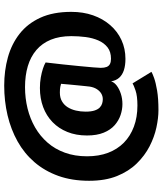

<svg xmlns="http://www.w3.org/2000/svg" viewBox="48 -794 755 890"><g transform="rotate(-90 425.0 -348.5)"><path d="M360 9Q323.5 9 279.5 -0.5Q235.5 -10 192.2 -32.2Q149 -54.5 112.8 -91.5Q76.5 -128.5 54.5 -183Q32.5 -237.5 32.5 -312.5Q32.5 -392 55.2 -455.2Q78 -518.5 118.8 -565.8Q159.5 -613 215 -644Q270.5 -675 336.2 -690.5Q402 -706 474 -706Q543 -706 604.5 -689Q666 -672 713.5 -635Q761 -598 788.2 -538.8Q815.5 -479.5 815.5 -395Q815.5 -340 799.5 -294.2Q783.5 -248.5 754.2 -214.8Q725 -181 685 -162.5Q645 -144 597.5 -144Q567.5 -144 545.2 -151.2Q523 -158.5 510 -173.2Q497 -188 493.5 -210.5Q489 -196 473.5 -184.2Q458 -172.5 435.5 -165.2Q413 -158 388 -158Q363 -158 337.5 -166.5Q312 -175 290.2 -194Q268.5 -213 255.5 -244.8Q242.5 -276.5 242.5 -322.5Q242.5 -373 258.8 -413.2Q275 -453.5 304.5 -482Q334 -510.5 374.2 -525.5Q414.5 -540.5 462.5 -540.5Q488 -540.5 511 -536.5Q534 -532.5 552.2 -526.5Q570.5 -520.5 581 -514Q576.5 -476.5 572 -435Q567.5 -393.5 564 -356.5Q560.5 -319.5 558.2 -293Q556 -266.5 556 -258.5Q556 -242 560.2 -231.2Q564.5 -220.5 574 -215.8Q583.5 -211 598 -211Q630.5 -211 651 -227Q671.5 -243 683 -269.5Q694.5 -296 698.8 -328.8Q703 -361.5 703 -395Q703 -449.5 686.5 -489.8Q670 -530 638.8 -556.8Q607.5 -583.5 564 -596.5Q520.5 -609.5 466.5 -609.5Q415.5 -609.5 367.8 -597.8Q320 -586 279.8 -562.8Q239.5 -539.5 209.5 -505.2Q179.5 -471 162.8 -425Q146 -379 146 -322Q146 -267.5 162.2 -224.5Q178.5 -181.5 209.2 -151.2Q240 -121 283.5 -104.8Q327 -88.5 381.5 -88.5Q425.5 -88.5 451 -97.2Q476.5 -106 484 -111L537.5 -23.5Q530.5 -19 509 -11.2Q487.5 -3.5 450.5 2.8Q413.5 9 360 9ZM410.5 -249Q425 -249 437 -256.2Q449 -263.5 457.5 -277Q466 -290.5 469 -309Q469.5 -312.5 471 -326.8Q472.5 -341 474.5 -361Q476.5 -381 478.5 -402.5Q480.5 -424 482 -442.5Q478.5 -444 467.8 -446Q457 -448 441.5 -448Q417.5 -448 400.8 -438.2Q384 -428.5 373.5 -411.8Q363 -395 358 -373.5Q353 -352 353 -328.5Q353 -302.5 358.5 -286.5Q364 -270.5 372.8 -262.5Q381.5 -254.5 391.5 -251.8Q401.5 -249 410.5 -249Z"/></g></svg>

Font: Trispace Thin SemiBold
Style: Regular
Weight: 600
Version: Version 1.210